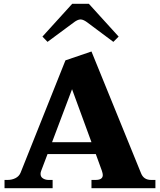

<svg xmlns="http://www.w3.org/2000/svg" viewBox="-20 -998 848 1018"><path d="M232 -776 205 -804 363 -978H451L609 -804L581 -776L447 -876Q423 -895 407 -895Q391 -895 367 -876ZM804 -44V0H465V-44H487Q525 -44 525 -70Q525 -78 520 -93L488 -181H232L199 -94Q195 -85 195 -76Q195 -60 208 -52Q221 -44 237 -44H259V0H4V-44H21Q43 -44 62 -53.5Q81 -63 89 -82L327 -678L465 -725L728 -79Q742 -44 781 -44ZM465 -244 362 -525 256 -244Z"/></svg>

Font: Taviraj
Style: Bold
Weight: 700
Designer: Katatrad Team
Foundry: CadsonDemak
Version: Version 1.001